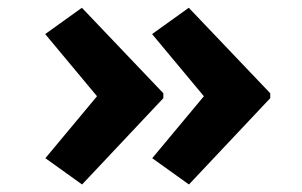

<svg xmlns="http://www.w3.org/2000/svg" viewBox="-20 -515 797 506"><path d="M477.9 -28.8 381.2 -98.1 536.7 -284.6 536.2 -238.7 380.8 -425.2 477.5 -494.5 692.2 -269.2V-256.3ZM196.3 -28.8 99.6 -98.1 255 -284.6 254.6 -238.7 99.1 -425.2 195.8 -494.5 410.5 -269.2V-256.3Z"/></svg>

Font: Lexend Giga
Style: Regular
Weight: 400
Designer: Bonnie Shaver-Troup, Thomas Jockin
Foundry: Lexend
Version: Version 1.007